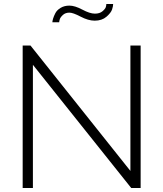

<svg xmlns="http://www.w3.org/2000/svg" viewBox="-20 -937 813 957"><path d="M634 0 144 -614V0H93V-710H132L630 -85V-710H681V0ZM452 -834Q420 -834 382 -854Q344 -874 326 -874Q306 -874 293.5 -862.5Q281 -851 278 -841Q275 -831 275 -826H241Q241 -832 244.5 -844Q248 -856 256 -871.5Q264 -887 282.5 -898Q301 -909 326 -909Q353 -909 390.5 -889Q428 -869 453 -869Q477 -869 491 -881Q505 -893 507.5 -902Q510 -911 510 -917H544Q544 -906 538.5 -889.5Q533 -873 510.5 -853.5Q488 -834 452 -834Z"/></svg>

Font: Raleway
Style: Light
Weight: 300
Designer: Matt McInerney, Pablo Impallari, Rodrigo Fuenzalida
Foundry: Matt McInerney, Pablo Impallari, Rodrigo Fuenzalida
Version: Version 3.000